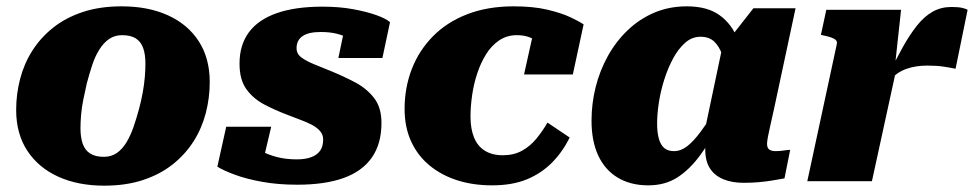

<svg xmlns="http://www.w3.org/2000/svg" viewBox="-20 -572 3074 606"><path d="M419 -229Q426 -255 430.5 -280Q435 -305 437 -328Q439 -351 439 -371Q439 -400 432 -420Q425 -440 409 -450.5Q393 -461 365 -461Q342 -461 324.5 -449Q307 -437 293.5 -415.5Q280 -394 271 -366.5Q262 -339 254 -309Q248 -283 243 -258Q238 -233 236 -210Q234 -187 234 -167Q234 -139 241 -118.5Q248 -98 264.5 -87.5Q281 -77 308 -77Q331 -77 348.5 -89Q366 -101 379 -122.5Q392 -144 401.5 -171.5Q411 -199 419 -229ZM31 -225Q31 -275 43.5 -323Q56 -371 82 -412Q108 -453 147.5 -484.5Q187 -516 241 -534Q295 -552 364 -552Q448 -552 510.5 -523.5Q573 -495 607.5 -441.5Q642 -388 642 -313Q642 -263 629.5 -215Q617 -167 591 -126Q565 -85 525.5 -53.5Q486 -22 432 -4Q378 14 309 14Q226 14 163.5 -14.5Q101 -43 66 -96.5Q31 -150 31 -225Z M918 11Q858 11 808 2Q758 -7 721.5 -20.5Q685 -34 666 -46L694 -172H836L806 -45Q786 -51 777.5 -64Q769 -77 769.5 -91Q770 -105 777 -114Q789 -104 808.5 -93.5Q828 -83 855.5 -76Q883 -69 917 -69Q944 -69 962.5 -76Q981 -83 990.5 -96.5Q1000 -110 1000 -132Q1000 -147 990 -158.5Q980 -170 963.5 -178.5Q947 -187 926.5 -194.5Q906 -202 886 -210Q849 -224 814.5 -242Q780 -260 758 -290Q736 -320 736 -371Q736 -430 765.5 -470Q795 -510 853.5 -530.5Q912 -551 998 -551Q1051 -551 1094.5 -543Q1138 -535 1168.5 -524Q1199 -513 1211 -502L1187 -389H1048L1069 -490Q1084 -491 1093.5 -480.5Q1103 -470 1106 -457Q1109 -444 1101 -436Q1091 -445 1076.5 -453Q1062 -461 1041 -466Q1020 -471 992 -471Q954 -471 935 -458Q916 -445 916 -420Q916 -402 931.5 -390.5Q947 -379 972 -369Q997 -359 1026 -347Q1065 -331 1101 -312Q1137 -293 1160.5 -263Q1184 -233 1184 -184Q1184 -118 1153.5 -74.5Q1123 -31 1064 -10Q1005 11 918 11Z M1567 -82Q1602 -82 1628 -96.5Q1654 -111 1673.5 -135Q1693 -159 1708 -185L1778 -138Q1756 -93 1722.5 -59Q1689 -25 1643 -6Q1597 13 1533 13Q1473 13 1423 -3Q1373 -19 1335.5 -50Q1298 -81 1277.5 -126Q1257 -171 1257 -228Q1257 -295 1279.5 -353.5Q1302 -412 1346 -457Q1390 -502 1454.5 -527Q1519 -552 1601 -552Q1663 -552 1707.5 -541.5Q1752 -531 1780.5 -517.5Q1809 -504 1822 -495L1788 -337H1634L1668 -490Q1683 -489 1690 -480Q1697 -471 1699 -459Q1701 -447 1698.5 -437Q1696 -427 1690 -422Q1683 -434 1672.5 -442.5Q1662 -451 1646.5 -456Q1631 -461 1611 -461Q1580 -461 1555.5 -444.5Q1531 -428 1514 -400.5Q1497 -373 1486 -339.5Q1475 -306 1470 -270.5Q1465 -235 1465 -204Q1465 -166 1476 -138.5Q1487 -111 1510 -96.5Q1533 -82 1567 -82Z M2330 -329 2275 -336Q2269 -372 2259.5 -399Q2250 -426 2234 -441Q2218 -456 2191 -456Q2164 -456 2142.5 -437Q2121 -418 2104.5 -387.5Q2088 -357 2076.5 -320.5Q2065 -284 2059.5 -248Q2054 -212 2054 -183Q2054 -152 2060 -132.5Q2066 -113 2077.5 -104Q2089 -95 2107 -95Q2129 -95 2149 -110.5Q2169 -126 2192 -157Q2215 -188 2245 -235L2262 -198Q2225 -130 2191 -83.5Q2157 -37 2118 -12Q2079 13 2026 13Q1970 13 1929.5 -11.5Q1889 -36 1868 -81.5Q1847 -127 1847 -191Q1847 -245 1860 -297Q1873 -349 1898.5 -395Q1924 -441 1961 -476.5Q1998 -512 2045 -532Q2092 -552 2148 -552Q2213 -552 2252 -523.5Q2291 -495 2309.5 -445.5Q2328 -396 2330 -329ZM2491 -546 2423 -228Q2416 -196 2411 -174.5Q2406 -153 2403.5 -139Q2401 -125 2401 -118Q2401 -105 2408 -100Q2415 -95 2428 -95Q2442 -95 2454 -97Q2466 -99 2474 -99L2456 -9Q2439 -6 2418.5 -2.5Q2398 1 2375 3Q2352 5 2327 5Q2290 5 2262.5 -6.5Q2235 -18 2220.5 -41Q2206 -64 2206 -99Q2206 -106 2206.5 -116Q2207 -126 2208 -141L2198 -130L2260 -424L2271 -435L2358 -546Z M2528 0H2732L2812 -367L2805 -366L2824 -541H2588L2571 -462L2580 -460Q2594 -457 2604 -453.5Q2614 -450 2618.5 -445Q2623 -440 2621 -432ZM3034 -541Q3030 -544 3017.5 -547Q3005 -550 2983 -550Q2950 -550 2923.5 -535Q2897 -520 2874 -491Q2851 -462 2829 -422.5Q2807 -383 2783 -333L2785 -316Q2798 -330 2811.5 -339.5Q2825 -349 2840.5 -354.5Q2856 -360 2872.5 -362.5Q2889 -365 2907 -365Q2937 -365 2959.5 -361.5Q2982 -358 2996 -355Z"/></svg>

Font: Roboto Serif 20pt ExtraBold
Style: Italic
Weight: 800
Italic angle: -10°
Version: Version 1.007